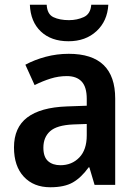

<svg xmlns="http://www.w3.org/2000/svg" viewBox="-20 -831 577 810"><path d="M270 -604Q466 -604 466 -415V-51H379L357 -125H354Q323 -82 287.5 -61.5Q252 -41 192 -41Q122 -41 80.5 -85.5Q39 -130 39 -209Q39 -293 95 -335.5Q151 -378 262 -382L346 -385V-414Q346 -464 324.5 -487Q303 -510 262 -510Q227 -510 193.5 -499.5Q160 -489 126 -472L87 -558Q126 -579 173 -591.5Q220 -604 270 -604ZM289 -306Q220 -303 191.5 -277.5Q163 -252 163 -208Q163 -169 182.5 -151.5Q202 -134 235 -134Q283 -134 314.5 -166.5Q346 -199 346 -260V-308ZM437 -811Q433 -742 387 -699.5Q341 -657 269 -657Q196 -657 152.5 -698Q109 -739 106 -811H177Q179 -771 205.5 -758.5Q232 -746 271 -746Q305 -746 333.5 -759Q362 -772 365 -811Z"/></svg>

Font: Noto Sans Tamil UI SemiCondensed SemiBold
Style: Regular
Weight: 600
Width: 4
Designer: Jelle Bosma - Monotype Design Team
Foundry: Monotype Imaging Inc.
Version: Version 2.004; ttfautohint (v1.8.4.7-5d5b)